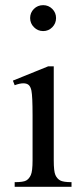

<svg xmlns="http://www.w3.org/2000/svg" viewBox="-20 -714 318 734"><path d="M145 -694.3Q165.5 -694.3 179.9 -679.9Q194.3 -665.5 194.3 -645Q194.3 -624.5 179.9 -609.9Q165.5 -595.2 145 -595.2Q124.5 -595.2 109.9 -609.9Q95.2 -624.5 95.2 -645Q95.2 -665.5 109.6 -679.9Q124 -694.3 145 -694.3ZM185.5 -460.4V-101.1Q185.5 -59.1 191.7 -45.2Q197.8 -31.2 209.7 -24.4Q221.7 -17.6 253.4 -17.6V0H36.1V-17.6Q68.8 -17.6 80.1 -23.9Q91.3 -30.3 97.9 -44.9Q104.5 -59.6 104.5 -101.1V-273.4Q104.5 -346.2 100.1 -367.7Q96.7 -383.3 89.4 -389.4Q82 -395.5 69.3 -395.5Q55.7 -395.5 36.1 -388.2L29.3 -405.8L164.1 -460.4Z"/></svg>

Font: Jameel Khushkhat-L
Style: Regular
Weight: 400
Version: Version 3.5